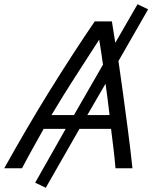

<svg xmlns="http://www.w3.org/2000/svg" viewBox="-59 -794 721 906"><path d="M157 92 107 68 251 -186H147Q122 -141 96 -94.5Q70 -48 45 0H-39Q14 -95 67.5 -186.5Q121 -278 175 -365Q229 -452 282.5 -534.5Q336 -617 388 -693H469L485 -592L590 -774L640 -750L500 -506Q511 -431 522 -349.5Q533 -268 544.5 -181Q556 -94 566 0H486Q482 -47 476.5 -93Q471 -139 465 -186H316ZM353 -251H458Q454 -288 449 -325Q444 -362 439 -399ZM184 -251H290L427 -489Q423 -518 418.5 -548Q414 -578 409 -607Q351 -517 294.5 -429.5Q238 -342 184 -251Z"/></svg>

Font: Ubuntu Sans
Style: Italic
Weight: 400
Italic angle: -13.5°
Designer: Dalton Maag Ltd
Foundry: Dalton Maag Ltd
Version: Version 1.006